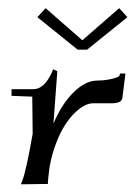

<svg xmlns="http://www.w3.org/2000/svg" viewBox="-20 -453 338 479"><path d="M73.2 -410.2 93.8 -432.6 185.5 -352.5 277.3 -432.6 297.9 -410.2 197.3 -329.1H173.8ZM8.8 -213.9V-230.5H63.5Q90.8 -230.5 110.4 -274.4L112.3 -280.3L123 -275.4L113.3 -144.5Q133.8 -193.4 163.6 -222.7Q193.4 -252 222.7 -252Q237.3 -252 250.5 -254.4Q263.7 -256.8 271 -259.8Q278.3 -262.7 278.3 -264.6L279.3 -269.5H293L285.2 -208Q283.2 -195.3 257.8 -195.3H211.9Q190.4 -195.3 164.6 -169.4Q138.7 -143.6 121.1 -98.6Q109.4 -69.3 103.5 -35.2Q99.6 -3.9 99.6 0V5.9L32.2 6.8L35.2 -1Q44.9 -24.4 61.5 -119.1L60.5 -211.9Z"/></svg>

Font: Kleymisska
Style: Regular
Weight: 500
Italic angle: -8°
Designer: gluk
Foundry: gluk
Version: Version 0.298